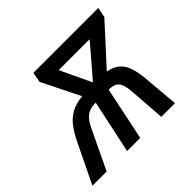

<svg xmlns="http://www.w3.org/2000/svg" viewBox="-185 -694 849 849"><g transform="rotate(-45 239.5 -269.0)"><path d="M-51.8 0 37.6 -184.6Q56.2 -222.7 76.4 -249.5Q96.7 -276.4 125 -292Q153.3 -307.6 195.8 -312L107.4 -490.2L116.7 -537.6H522.5L512.7 -490.2L350.1 -312Q387.2 -305.2 407.5 -286.4Q427.7 -267.6 437 -238Q446.3 -208.5 449.7 -169.4L464.4 0H378.9L366.7 -167.5Q364.3 -200.2 357.2 -217.8Q350.1 -235.4 336.4 -242.4Q322.8 -249.5 299.3 -249.5L247.1 0H165L218.3 -249.5Q193.8 -249.5 177 -242.7Q160.2 -235.8 147.5 -220.5Q134.8 -205.1 122.6 -179.2L37.1 0ZM272.9 -321.3 397.5 -466.8H204.1Z"/></g></svg>

Font: Open Sans SemiCondensed Medium
Style: Italic
Weight: 500
Width: 4
Italic angle: -12°
Designer: Monotype Design Team
Foundry: Monotype Imaging Inc.
Version: Version 3.000